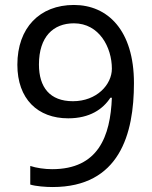

<svg xmlns="http://www.w3.org/2000/svg" viewBox="-20 -744 612 774"><path d="M520 -409C520 -622 414 -724 278 -724C140 -724 50 -632 50 -483C50 -345 132 -267 255 -267C342 -267 395 -304 425 -350H431C425 -194 376 -62 190 -62C160 -62 126 -67 102 -75V0C124 7 165 10 192 10C462 10 520 -204 520 -409ZM278 -650C380 -650 431 -553 431 -467C431 -403 370 -336 274 -336C181 -336 137 -392 137 -484C137 -596 195 -650 278 -650Z"/></svg>

Font: Noto Sans Caucasian Albanian
Style: Regular
Weight: 400
Designer: Monotype Design Team
Foundry: Monotype Imaging Inc.
Version: Version 2.005